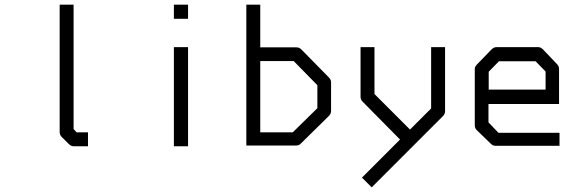

<svg xmlns="http://www.w3.org/2000/svg" viewBox="-20 -679 2500 827"><path d="M297 -123 310 -109H359V-49H298Q286 -49 277 -58L246 -89Q237 -98 237 -110V-659H297Z M729 -659H790V-598H729ZM729 -476H790V-49H729Z M1041 -52V-659H1101V-475H1257Q1269 -475 1278 -466L1397 -345Q1406 -336 1406 -324V-201Q1406 -189 1397 -180L1274 -59Q1267 -52 1253 -52ZM1101 -109H1241L1347 -213V-312L1245 -416H1101Z M1703 -78 1542 -241Q1533 -250 1533 -262V-476H1593V-274L1746 -121L1837 -212V-476H1897V-200Q1897 -188 1888 -179L1581 128L1539 86Z M2084 -231V-152L2127 -107H2390V-51H2115Q2103 -51 2095 -59L2033 -119Q2025 -127 2025 -140V-382Q2025 -392 2035 -402L2096 -465Q2107 -476 2118 -476H2299Q2309 -476 2320 -465L2379 -403Q2388 -394 2388 -383V-231ZM2085 -293H2330V-371L2287 -415H2129L2085 -370Z"/></svg>

Font: IBM 3270 Semi-Condensed
Style: Condensed
Weight: 400
Monospace: yes
Version: Version 2.3.1